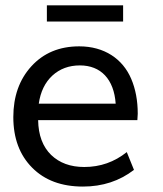

<svg xmlns="http://www.w3.org/2000/svg" viewBox="-20 -687 609 718"><path d="M440.4 -606.4V-667H155.3V-606.4ZM125 -299.3C131.3 -343.8 148.4 -378.9 175.8 -404.3C203.6 -429.7 237.8 -442.4 278.8 -442.4C356.9 -442.4 406.2 -391.1 412.6 -299.3ZM290 10.7C363.8 10.7 427.2 -10.3 481 -51.8L454.1 -118.2C407.7 -81.1 355 -62.5 294.9 -62.5C243.7 -62.5 202.1 -77.6 170.9 -107.9C139.6 -138.7 123.5 -181.6 122.6 -237.8H493.7C494.6 -247.6 495.1 -255.4 495.1 -261.7C495.1 -311 486.8 -354.5 470.7 -392.1C439 -466.8 370.1 -513.7 276.4 -513.7C202.1 -513.7 142.6 -488.8 97.2 -439C52.2 -389.6 29.8 -326.2 29.8 -249C29.8 -170.4 53.2 -107.4 100.1 -60.1C147 -12.7 210.4 10.7 290 10.7Z"/></svg>

Font: Ride
Style: Regular
Weight: 400
Version: Version 3.000